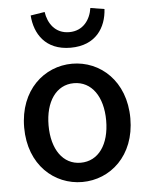

<svg xmlns="http://www.w3.org/2000/svg" viewBox="-57 -873 728 933"><g transform="rotate(-5 307.0 -406.5)"><path d="M307 13C443 13 566 -92 566 -275C566 -458 443 -564 307 -564C171 -564 48 -458 48 -275C48 -92 171 13 307 13ZM307 -81C221 -81 167 -158 167 -275C167 -391 221 -469 307 -469C394 -469 448 -391 448 -275C448 -158 394 -81 307 -81ZM307 -642C431 -642 482 -726 487 -815L419 -826C411 -771 376 -718 307 -718C238 -718 204 -771 196 -826L127 -815C133 -726 184 -642 307 -642Z"/></g></svg>

Font: Noto Sans HK Medium
Style: Regular
Weight: 500
Designer: Ryoko NISHIZUKA 西塚涼子 (kana, bopomofo & ideographs); Paul D. Hunt (Latin, Greek & Cyrillic); Sandoll Communications 산돌커뮤니
Foundry: Adobe
Version: Version 2.002;hotconv 1.0.116;makeotfexe 2.5.65601